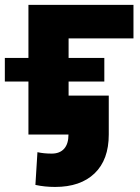

<svg xmlns="http://www.w3.org/2000/svg" viewBox="-47 -548 569 782"><path d="M496.6 -528.3V-391.6H232.4V0H68.8V-528.3ZM377.9 -312V-215.8H-27.3V-312ZM231.9 -158.7H396V0Q396 102.5 338.4 158Q280.8 213.4 177.7 213.4Q134.8 213.4 97.2 205.1L105.5 71.8Q130.9 77.6 163.6 77.6Q196.3 77.6 214.1 57.9Q231.9 38.1 231.9 0Z"/></svg>

Font: Bert Sans Black
Style: Regular
Weight: 900
Designer: Christian Robertson, Adam Twardoch, & Cristiano Sobral
Foundry: Google
Version: Version 12.135;January 10, 2020;FontCreator 12.0.0.2547 64-b